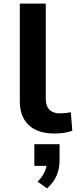

<svg xmlns="http://www.w3.org/2000/svg" viewBox="-20 -725 427 1057"><path d="M279 10Q187 10 138 -36.5Q89 -83 89 -168V-705H232V-181Q232 -155 241 -137Q250 -119 267.5 -110Q285 -101 309 -101Q325 -101 340 -102.5Q355 -104 370 -107L378 -5Q354 3 331.5 6.5Q309 10 279 10ZM239 312 187 275Q213 249 225.5 221.5Q238 194 238 169L265 188H169V69H308V157Q308 203 292 241Q276 279 239 312Z"/></svg>

Font: Nunito Sans 7pt SemiExpanded
Style: Bold
Weight: 700
Width: 6
Designer: Vernon Adams
Foundry: Vernon Adams
Version: Version 3.101;gftools[0.9.27]